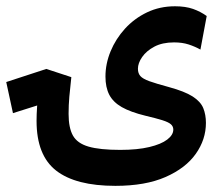

<svg xmlns="http://www.w3.org/2000/svg" viewBox="-102 -420 708 615"><path d="M267.6 175.3Q140.6 175.3 77.9 126.5Q15.1 77.6 15.1 -32.7Q15.1 -53.2 16.8 -78.4Q18.6 -103.5 22 -132.3L49.3 -92.3L-60.5 -57.6L-82 -157.2L46.4 -199.2L126.5 -172.9Q122.6 -137.7 120.1 -110.6Q117.7 -83.5 117.7 -55.2Q117.7 -10.7 131.6 14.2Q145.5 39.1 181.6 49.6Q217.8 60.1 283.2 60.1Q338.4 60.1 376.2 51Q414.1 42 433.6 27.1Q453.1 12.2 453.1 -4.9Q453.1 -15.1 445.3 -22Q437.5 -28.8 418.2 -34.9Q398.9 -41 363.8 -49.3Q315.9 -61 288.1 -76.9Q260.3 -92.8 248 -116.5Q235.8 -140.1 235.8 -174.8Q235.8 -215.8 252.2 -255.6Q268.6 -295.4 298.3 -328.1Q328.1 -360.8 368.9 -380.4Q409.7 -399.9 458.5 -399.9Q492.2 -399.9 516.4 -391.4Q540.5 -382.8 560.1 -368.7L540 -261.2Q522.5 -271 502.2 -277.6Q481.9 -284.2 455.6 -284.2Q418 -284.2 392.3 -270.5Q366.7 -256.8 353.3 -237.3Q339.8 -217.8 339.8 -199.7Q339.8 -185.1 347.7 -176.3Q355.5 -167.5 376.5 -159.9Q397.5 -152.3 439 -141.1Q489.3 -127.4 514.9 -111.1Q540.5 -94.7 549.1 -73.7Q557.6 -52.7 557.6 -26.4Q557.6 26.9 525.1 72.8Q492.7 118.7 428.2 147Q363.8 175.3 267.6 175.3Z"/></svg>

Font: Cascadia Mono Medium
Style: Regular
Weight: 500
Monospace: yes
Designer: Aaron Bell
Foundry: Saja Typeworks
Version: Version 2407.024